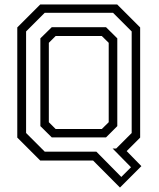

<svg xmlns="http://www.w3.org/2000/svg" viewBox="-20 -720 712 861"><path d="M518 121 397.5 0H160.5L57.5 -103V-597L160.5 -700H505.5L608.5 -597V-103L548 -42.5L614 25ZM524 73.5 567.5 30 485 -54H501L570.5 -123.5V-579L487 -662.5H180.5L97 -579V-123.5L180.5 -40H412ZM229.5 -141.5H436.5L467.5 -172V-528L436.5 -558.5H229.5L199 -528V-172ZM212 -104 161 -154.5V-548L212 -598H455.5L506 -548V-154.5L455.5 -104Z"/></svg>

Font: Tourney Thin
Style: Regular
Weight: 400
Version: Version 1.015